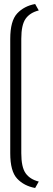

<svg xmlns="http://www.w3.org/2000/svg" viewBox="-20 -757 262 956"><path d="M31 6Q31 96 65.5 132.5Q100 169 155 179L173 147Q129 136 107.5 105.5Q86 75 86 6V-564Q86 -633 107.5 -663.5Q129 -694 173 -705L155 -737Q100 -727 65.5 -690Q31 -653 31 -563Z"/></svg>

Font: Secuela Light
Style: Regular
Weight: 300
Designer: Fernando Haro
Foundry: deFharo
Version: Version 1.708